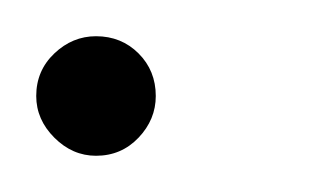

<svg xmlns="http://www.w3.org/2000/svg" viewBox="-27 -81 182 106"><path d="M26 5Q13 5 3 -5Q-7 -15 -7 -28Q-7 -42 3 -51.5Q13 -61 26 -61Q40 -61 49.5 -51.5Q59 -42 59 -28Q59 -15 49.5 -5Q40 5 26 5Z"/></svg>

Font: DM Sans 9pt Thin
Style: Italic
Weight: 250
Italic angle: -10°
Version: Version 4.004;gftools[0.9.30]